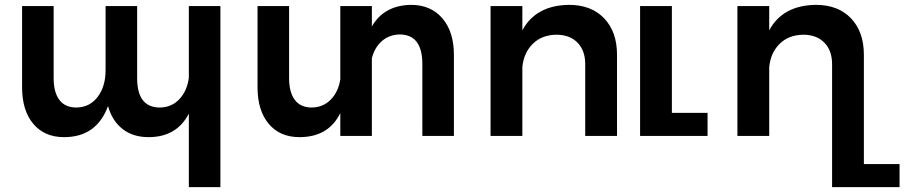

<svg xmlns="http://www.w3.org/2000/svg" viewBox="-20 -560 3726 791"><path d="M888 -535V211H758V-92Q708 5 592 5Q528 5 485 -28.5Q442 -62 425 -123Q378 5 244 5Q163 5 117 -50Q71 -105 71 -200V-535H201V-238Q201 -180 224.5 -148.5Q248 -117 295 -117Q350 -118 382.5 -161Q415 -204 415 -271V-535H545V-238Q545 -117 639 -117Q688 -118 719.5 -152Q751 -186 758 -240V-535Z M1850 -334V0H1720V-296Q1720 -418 1626 -418Q1583 -417 1553 -390.5Q1523 -364 1512 -320V0H1382V-94Q1333 5 1214 5Q1133 5 1087 -50Q1041 -105 1041 -200V-535H1171V-238Q1171 -180 1194.5 -148.5Q1218 -117 1265 -117Q1312 -118 1343 -150Q1374 -182 1382 -233V-535H1512V-451Q1562 -538 1673 -540Q1755 -540 1802.5 -484.5Q1850 -429 1850 -334Z M2522 -334V0H2391V-296Q2391 -352 2359 -384.5Q2327 -417 2272 -417Q2212 -416 2175 -379.5Q2138 -343 2132 -284V0H2001V-535H2132V-435Q2187 -538 2324 -540Q2416 -540 2469 -484.5Q2522 -429 2522 -334Z M2748 -95H2895V0H2617V-535H2748Z M3686 116V211H3408V-296Q3408 -352 3376 -384.5Q3344 -417 3289 -417Q3229 -416 3192 -379.5Q3155 -343 3149 -284V0H3018V-535H3149V-435Q3204 -538 3341 -540Q3433 -540 3486 -484.5Q3539 -429 3539 -334V116Z"/></svg>

Font: Montserrat arm2 Medium
Style: Regular
Weight: 500
Designer: Julieta Ulanovsky
Foundry: Julieta Ulanovsky
Version: Version 6.000